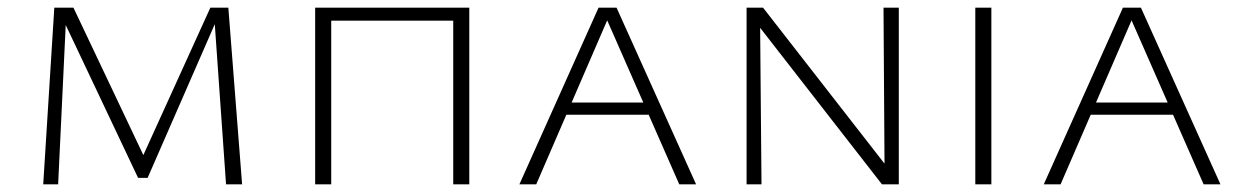

<svg xmlns="http://www.w3.org/2000/svg" viewBox="-20 -482 3245 502"><path d="M571 0 540 -441 553 -445 366 -17H341L137 -448L146 -462H172L365 -55H345L530 -462H577L613 0ZM93 0 122 -462H154L132 0Z M1165 0V-462H1207V0ZM804 0V-462H846V0ZM818 -428V-462H1192V-428Z M1338 0 1545 -462H1592L1800 0H1756L1560 -446H1575L1382 0ZM1439 -182 1451 -214H1680L1695 -182Z M1932 0V-462H1967L1971 0ZM2307 0H2286L1949 -433V-462H1975L2306 -37ZM2330 -462V0H2293L2290 -462Z M2530 0V-462H2572V0Z M2709 0 2916 -462H2963L3171 0H3127L2931 -446H2946L2753 0ZM2810 -182 2822 -214H3051L3066 -182Z"/></svg>

Font: Ysabeau SC ExtraLight
Style: Regular
Weight: 250
Designer: Christian Thalmann (Catharsis Fonts)
Version: Version 2.001;gftools[0.9.30]; featfreeze: smcp